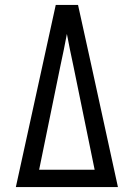

<svg xmlns="http://www.w3.org/2000/svg" viewBox="-20 -755 540 775"><path d="M44 0 205 -735H295L349 -490L456 0ZM138 -70H362L276 -490Q269 -522 262.5 -554Q256 -586 250 -618Q244 -586 237.5 -554Q231 -522 224 -490Z"/></svg>

Font: Iosevka Fuck
Style: Regular
Weight: 400
Monospace: yes
Designer: Belleve Invis
Foundry: Belleve Invis
Version: Version 28.0.7; ttfautohint (v1.8.3)